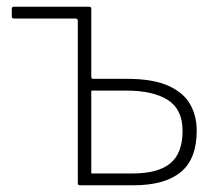

<svg xmlns="http://www.w3.org/2000/svg" viewBox="-20 -550 644 570"><path d="M217 0Q211 0 211 -6V-488Q211 -495 204 -495H21Q15 -495 15 -501V-524Q15 -530 21 -530H245Q251 -530 251 -524V-322Q251 -316 257 -316H356Q434 -316 479.5 -295.5Q525 -275 544.5 -240.5Q564 -206 564 -162Q564 -78 516.5 -39Q469 0 377 0ZM251 -35H373Q449 -35 485.5 -65Q522 -95 522 -162Q522 -225 478.5 -253Q435 -281 355 -281H251Z"/></svg>

Font: Libre Franklin Thin
Style: Regular
Weight: 100
Designer: Pablo Impallari, Rodrigo Fuenzalida, Nhung Nguyen
Foundry: Impallari Type
Version: Version 3.000